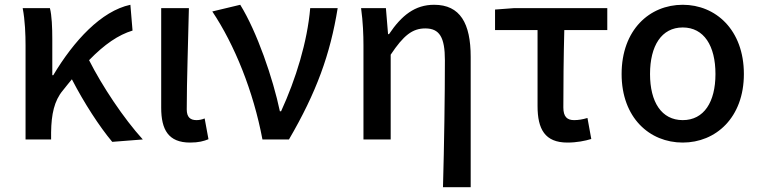

<svg xmlns="http://www.w3.org/2000/svg" viewBox="-20 -584 3183 804"><path d="M578 0C498 -88 408 -223 353 -332C418 -399 476 -438 535 -456L526 -564C404 -538 289 -413 203 -269H199V-419C199 -469 197 -519 189 -550H75C85 -498 87 -438 87 -394V0H194V-30C195 -105 207 -162 243 -205C256 -222 269 -237 281 -252C332 -153 397 -53 450 10Z M776 13C812 13 833 7 853 -1L837 -88C825 -83 813 -81 803 -81C777 -81 762 -93 762 -126C762 -246 768 -407 771 -550H655V-133C655 -41 685 13 776 13Z M1079 0H1190C1305 -197 1363 -357 1394 -550H1279C1267 -409 1219 -253 1157 -118H1152C1123 -256 1056 -451 986 -564L869 -536C962 -397 1041 -202 1079 0Z M1835 200H1951V-346C1951 -486 1907 -564 1798 -564C1718 -564 1662 -520 1609 -441H1605L1596 -550H1492C1500 -492 1502 -438 1502 -394V0H1616V-355C1670 -436 1707 -465 1761 -465C1821 -465 1843 -427 1843 -332C1843 -183 1840 23 1835 200Z M2053 -544V-458H2231V-140C2231 -43 2262 13 2356 13C2395 13 2430 6 2456 -2L2440 -90C2420 -84 2402 -81 2384 -81C2355 -81 2339 -95 2339 -134C2339 -230 2340 -343 2343 -458H2523V-550H2133Z M2839 13C2977 13 3095 -91 3095 -274C3095 -459 2977 -564 2839 -564C2700 -564 2583 -459 2583 -274C2583 -91 2700 13 2839 13ZM2839 -81C2750 -81 2702 -157 2702 -274C2702 -392 2750 -469 2839 -469C2928 -469 2976 -392 2976 -274C2976 -157 2928 -81 2839 -81Z"/></svg>

Font: Kinto Sans Med
Style: Regular
Weight: 500
Designer: Authors: Ryoko NISHIZUKA  (kana & ideographs); Paul D. Hunt (Latin, Greek & Cyrillic); Wenlong ZHANG  (bopomofo); Sandol
Foundry: Adobe Systems Incorporated, ookami Inc.
Version: Version 0.001